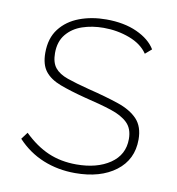

<svg xmlns="http://www.w3.org/2000/svg" viewBox="-66 -588 608 659"><g transform="rotate(10 237.5 -259.0)"><path d="M238 10Q178 10 126.5 -11Q75 -32 36 -74L54 -98Q95 -58 139 -39Q183 -20 237 -20Q309 -20 354.5 -51Q400 -82 400 -137Q400 -173 379.5 -193Q359 -213 320.5 -225.5Q282 -238 227 -251Q173 -265 137.5 -278.5Q102 -292 84 -315Q66 -338 66 -379Q66 -430 91.5 -463Q117 -496 159.5 -512Q202 -528 253 -528Q315 -528 360 -507.5Q405 -487 425 -454L403 -435Q382 -466 339.5 -482Q297 -498 249 -498Q209 -498 175 -486.5Q141 -475 120 -449.5Q99 -424 99 -384Q99 -351 113.5 -333Q128 -315 158 -304.5Q188 -294 235 -282Q296 -267 340.5 -252Q385 -237 409 -211.5Q433 -186 433 -141Q433 -71 379.5 -30.5Q326 10 238 10Z"/></g></svg>

Font: Raleway ExtraLight
Style: Regular
Weight: 200
Designer: Matt McInerney, Pablo Impallari, Rodrigo Fuenzalida
Foundry: Matt McInerney, Pablo Impallari, Rodrigo Fuenzalida
Version: Version 4.026